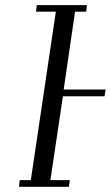

<svg xmlns="http://www.w3.org/2000/svg" viewBox="-20 -722 428 742"><path d="M53.2 0 56.2 -25.9H99.1L195.8 -676.8H119.1L122.1 -702.1H315.9L313 -676.8H270L226.1 -376H388.2L383.8 -350.1H223.1L174.8 -25.9H250L246.1 0Z"/></svg>

Font: Dehuti Alt
Style: Italic
Weight: 400
Version: Version 1.2